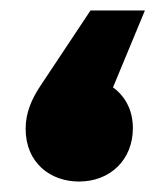

<svg xmlns="http://www.w3.org/2000/svg" viewBox="-20 -347 305 367"><path d="M196 -180 257 -327H153L56 -181C41 -158 29 -132 29 -101C29 -35 77 0 131 0C191 0 234 -42 234 -102C234 -133 222 -161 196 -180Z"/></svg>

Font: Montserrat-Arabic Black
Style: Regular
Weight: 900
Designer: Mohamed Gaber
Foundry: Kief Type Foundry
Version: Version 5.008;PS 005.008;hotconv 1.0.88;makeotf.lib2.5.64775